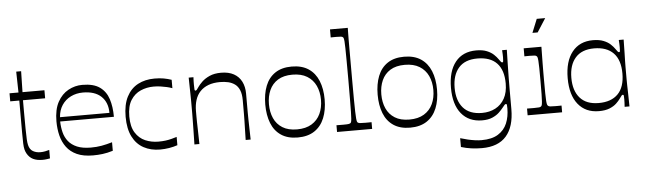

<svg xmlns="http://www.w3.org/2000/svg" viewBox="-54 -958 4647 1382"><g transform="rotate(-5 2269.0 -266.5)"><path d="M220 15.1Q179.7 15.1 152.4 1.8Q125 -11.6 108.4 -41.3Q100.6 -55.4 96.6 -71.6Q92.6 -87.9 91.5 -115.2Q90.4 -142.6 90.4 -190.6Q90.4 -224.1 90.4 -262.4Q90.4 -300.6 90.4 -335.4Q90.4 -370.1 90.4 -394.5Q90.4 -418.9 90.4 -424.7H24.9V-482.9H89.6L86.4 -634H121.9L118.7 -482.9H277.1V-424.7H117Q117 -401.4 117 -380Q117 -358.6 117 -339.7Q117.1 -265.1 117.7 -217.8Q118.3 -170.4 119.7 -143.4Q121.1 -116.3 124.9 -101Q132.9 -67.7 155.9 -54.4Q178.9 -41.1 209.4 -41.1Q227 -41.1 244.1 -44.5Q261.3 -47.9 274.1 -51.9V9.3Q265.9 10.6 251.2 12.9Q236.6 15.1 220 15.1Z M585.4 14.9Q515.4 14.9 468.9 -6.3Q422.4 -27.4 394.9 -64.6Q367.4 -101.7 355.5 -149.8Q343.6 -197.9 343.6 -251.7Q343.6 -337.4 373.1 -391.6Q402.7 -445.7 450.4 -471.7Q498 -497.7 551 -497.7Q632.4 -497.7 677.4 -465.7Q722.3 -433.7 740.4 -377.9Q758.6 -322 758.6 -248.9H370.3Q371.1 -208.1 380.5 -170.7Q389.9 -133.3 412.8 -104.6Q435.7 -75.9 475.2 -59.2Q514.7 -42.6 575.1 -42.6Q616.1 -42.6 652.1 -49Q688 -55.4 729.3 -67.6V-5.9Q688 6.6 654.2 10.7Q620.4 14.9 585.4 14.9ZM729.1 -279.9Q729.1 -355.3 683.3 -398.9Q637.4 -442.4 551 -442.4Q503.4 -442.4 463.6 -422.9Q423.9 -403.3 399.6 -366.7Q375.3 -330.1 371.9 -279.9Z M1069.3 14.9Q1003.4 14.9 951.9 -12.8Q900.3 -40.4 871.4 -97.5Q842.6 -154.6 842.6 -241.4Q842.6 -329.1 871.9 -385.8Q901.1 -442.4 953.1 -470.1Q1005.1 -497.7 1073.6 -497.7Q1111 -497.7 1139.6 -492.5Q1168.3 -487.3 1195.9 -478V-417.3Q1178.7 -423.9 1157.1 -428.8Q1135.6 -433.7 1111.9 -437.2Q1088.1 -440.7 1062.1 -440.7Q1012.1 -440.7 968 -421.5Q923.9 -402.3 896.5 -359Q869.1 -315.7 869.1 -241.4Q869.1 -168 896.5 -124.3Q923.9 -80.6 968 -61.7Q1012.1 -42.9 1062.1 -42.9Q1090.7 -42.9 1114 -45.9Q1137.3 -49 1157.6 -54.4Q1177.9 -59.7 1195.9 -65.3V-5.4Q1168.3 4.1 1135.8 9.5Q1103.3 14.9 1069.3 14.9Z M1318.6 0Q1320.3 -68.4 1320.8 -109.7Q1321.3 -151 1321.8 -176.9Q1322.3 -202.7 1322.3 -222.2Q1322.3 -241.7 1322.3 -266.4Q1322.3 -290.3 1322.3 -309.1Q1322.3 -328 1321.8 -349.4Q1321.3 -370.9 1320.8 -402.5Q1320.3 -434.1 1319.4 -482.9H1353.7Q1352.7 -466.4 1352.5 -453.1Q1352.3 -439.7 1352.3 -430.1Q1352.3 -402.4 1353.4 -393.9Q1354.4 -385.4 1359.7 -385.4Q1364.7 -385.4 1369.5 -390.3Q1374.3 -395.1 1384.9 -411.6Q1395.1 -426.7 1416.1 -446.8Q1437 -466.9 1471.1 -482.3Q1505.1 -497.7 1554.1 -497.7Q1609 -497.7 1646.2 -477.1Q1683.4 -456.4 1702.1 -419.2Q1720.9 -382 1720.9 -332.4Q1720.9 -287.9 1720.9 -255.9Q1720.9 -223.9 1720.9 -197.9Q1721 -171.9 1721.5 -144.9Q1722 -118 1722.9 -83.9Q1723.9 -49.9 1724.9 0H1688.9Q1689.9 -49.1 1690.8 -82.2Q1691.7 -115.3 1692.2 -139.6Q1692.7 -164 1692.8 -184.9Q1692.9 -205.7 1692.9 -229.6Q1692.9 -253.6 1692.9 -287Q1692.9 -331.6 1681.1 -359.9Q1669.3 -388.1 1648.2 -403.4Q1627.1 -418.7 1599.9 -425.1Q1572.6 -431.4 1540.6 -431.4Q1492.4 -431.4 1456.5 -417.8Q1420.6 -404.1 1396.9 -379Q1373.3 -353.9 1361.9 -318.3Q1350.6 -282.7 1350.6 -239Q1350.6 -215.4 1350.6 -197.6Q1350.6 -179.7 1351.1 -157.1Q1351.6 -134.6 1352.6 -98.1Q1353.6 -61.6 1354.6 0Z M2064.4 14.9Q1992.1 14.9 1944.6 -17.1Q1897 -49.1 1874.3 -106.9Q1851.6 -164.7 1851.6 -241.4Q1851.6 -318.1 1874.4 -376Q1897.1 -433.9 1944.7 -465.8Q1992.3 -497.7 2064.4 -497.7Q2137.6 -497.7 2185.5 -465.8Q2233.4 -433.9 2257.1 -376Q2280.7 -318.1 2280.7 -241.4Q2280.7 -164.7 2257.1 -106.9Q2233.6 -49.1 2185.6 -17.1Q2137.6 14.9 2064.4 14.9ZM2064.4 -43.7Q2128.1 -43.7 2170.3 -69.5Q2212.4 -95.3 2233.3 -139.9Q2254.1 -184.6 2254.1 -241.4Q2254.1 -298.3 2233.3 -342.9Q2212.4 -387.6 2170.3 -413.4Q2128.1 -439.1 2064.4 -439.1Q2000.7 -439.1 1959.4 -413.4Q1918.1 -387.6 1898.1 -342.9Q1878.1 -298.3 1878.1 -241.4Q1878.1 -184.6 1898.1 -139.9Q1918.1 -95.3 1959.4 -69.5Q2000.7 -43.7 2064.4 -43.7Z M2349.1 0V-48.7Q2364.4 -48.6 2377.2 -48.4Q2390 -48.3 2400.9 -48.3Q2427.1 -48.3 2436.7 -50Q2446.3 -51.7 2450.6 -55Q2453.7 -57.1 2455.8 -63.1Q2457.9 -69.1 2459.4 -85.7Q2460.9 -102.3 2461.4 -135.4Q2462 -168.6 2462.4 -224.6Q2462.9 -280.7 2462.9 -367.3Q2462.9 -452.1 2462.4 -507.8Q2462 -563.4 2461.4 -596.2Q2460.9 -629 2459.4 -645.2Q2457.9 -661.4 2455.8 -667.5Q2453.7 -673.6 2450.6 -675.7Q2446.3 -679.8 2436.9 -681.1Q2427.6 -682.3 2403.9 -682.3Q2395 -682.3 2385 -682.2Q2375 -682.1 2362.9 -681.8V-740H2491.4Q2491.3 -722.3 2490.8 -702.4Q2490.3 -682.6 2490.2 -655.6Q2490.1 -628.7 2490.1 -589.7Q2490.1 -550.7 2490.1 -495.7Q2490.1 -440.7 2490.1 -364.3Q2490.1 -278.6 2490.6 -223.1Q2491 -167.6 2492 -134.8Q2493 -102 2494.5 -85.6Q2496 -69.1 2498.1 -63.1Q2500.1 -57.1 2503.3 -55Q2508.4 -50.9 2518.4 -49.6Q2528.3 -48.3 2557.3 -48.3Q2567 -48.3 2578.1 -48.4Q2589.3 -48.6 2602.7 -48.7V0Z M2876.4 14.9Q2804.1 14.9 2756.6 -17.1Q2709 -49.1 2686.3 -106.9Q2663.6 -164.7 2663.6 -241.4Q2663.6 -318.1 2686.4 -376Q2709.1 -433.9 2756.7 -465.8Q2804.3 -497.7 2876.4 -497.7Q2949.6 -497.7 2997.5 -465.8Q3045.4 -433.9 3069.1 -376Q3092.7 -318.1 3092.7 -241.4Q3092.7 -164.7 3069.1 -106.9Q3045.6 -49.1 2997.6 -17.1Q2949.6 14.9 2876.4 14.9ZM2876.4 -43.7Q2940.1 -43.7 2982.3 -69.5Q3024.4 -95.3 3045.3 -139.9Q3066.1 -184.6 3066.1 -241.4Q3066.1 -298.3 3045.3 -342.9Q3024.4 -387.6 2982.3 -413.4Q2940.1 -439.1 2876.4 -439.1Q2812.7 -439.1 2771.4 -413.4Q2730.1 -387.6 2710.1 -342.9Q2690.1 -298.3 2690.1 -241.4Q2690.1 -184.6 2710.1 -139.9Q2730.1 -95.3 2771.4 -69.5Q2812.7 -43.7 2876.4 -43.7Z M3378.7 206.7Q3340 206.7 3302.4 201.7Q3264.9 196.7 3228 185.3V121.6Q3255.4 130.1 3282.4 136.4Q3309.3 142.6 3334.1 145.9Q3358.9 149.3 3380.6 149.3Q3455.4 149.3 3500.4 121.2Q3545.3 93.1 3565.3 45.4Q3585.3 -2.4 3585.3 -62.3Q3585.3 -80.7 3584.3 -87.7Q3583.3 -94.7 3577.9 -94.7Q3572.9 -94.7 3567.6 -89.7Q3562.3 -84.7 3550.1 -68.6Q3539.1 -54.4 3520.3 -36.4Q3501.4 -18.3 3471.4 -5.3Q3441.4 7.7 3397.9 7.7Q3301.7 7.7 3247.6 -58.1Q3193.6 -124 3193.6 -244.7Q3193.6 -364.6 3246.9 -431.1Q3300.3 -497.7 3397.9 -497.7Q3444 -497.7 3474.4 -485.1Q3504.9 -472.6 3523.7 -454.6Q3542.6 -436.6 3552.7 -421.4Q3564 -405.3 3568.4 -400.3Q3572.9 -395.3 3577.9 -395.3Q3583.3 -395.3 3584.7 -402.8Q3586.1 -410.3 3586.1 -431Q3586.1 -440.3 3585.6 -454.3Q3585 -468.3 3583.9 -482.9H3618.1Q3617.1 -435.1 3615.7 -381.5Q3614.3 -327.9 3613.9 -278.1Q3613.4 -228.3 3613.4 -191.3Q3613.4 -162.9 3613.4 -144.3Q3613.4 -125.7 3613.4 -106.4Q3613.4 -87 3613.4 -54.9Q3613.4 72.4 3554.7 139.6Q3496 206.7 3378.7 206.7ZM3401 -45.6Q3455.9 -45.6 3498.2 -68Q3540.6 -90.4 3564.8 -134.1Q3589 -177.7 3589 -242.3Q3589 -339.3 3541.4 -389.1Q3493.9 -439 3401 -439Q3310.7 -439 3265.3 -386.6Q3219.9 -334.1 3219.9 -242.3Q3219.9 -150.4 3265.3 -98Q3310.7 -45.6 3401 -45.6Z M3726.1 0V-48.7Q3740.6 -48.6 3752.9 -48.4Q3765.3 -48.3 3775.3 -48.3Q3803.3 -48.3 3813.3 -49.6Q3823.3 -50.9 3827.6 -55Q3831.7 -58.1 3833.9 -65.1Q3836 -72 3837.4 -90.2Q3838.9 -108.4 3839.4 -143.4Q3839.9 -178.4 3839.9 -237.9Q3839.9 -296.4 3839.4 -331.1Q3838.9 -365.7 3837.4 -383.6Q3836 -401.4 3833.9 -408.4Q3831.7 -415.4 3827.6 -418.6Q3823.3 -422.7 3813.9 -424Q3804.6 -425.3 3780 -425.3Q3771.1 -425.3 3761.6 -425.2Q3752 -425.1 3739.9 -424.9V-482.9H3867.9Q3867.7 -465.7 3867.2 -433.9Q3866.7 -402 3866.2 -365.4Q3865.7 -328.9 3865.7 -296.7Q3865.7 -264.6 3865.7 -246.1Q3865.7 -183.6 3866.2 -146.9Q3866.7 -110.1 3868.1 -91.2Q3869.6 -72.3 3872.1 -65.2Q3874.7 -58.1 3878.9 -55Q3884 -50.9 3893.6 -49.6Q3903.3 -48.3 3932.1 -48.3Q3941.6 -48.3 3952.2 -48.4Q3962.9 -48.6 3975.4 -48.7V0ZM3812.3 -588 3852.1 -686H3913L3850.1 -588Z M4240.7 14.9Q4144.6 14.9 4090.6 -52.1Q4036.6 -119 4036.6 -240.7Q4036.6 -362.4 4090.6 -430.1Q4144.6 -497.7 4240.7 -497.7Q4287 -497.7 4317.9 -485.1Q4348.7 -472.6 4367.6 -454.6Q4386.6 -436.6 4396.7 -421.4Q4408 -405.3 4412.4 -400.3Q4416.9 -395.3 4421.9 -395.3Q4427.3 -395.3 4428.3 -402.7Q4429.3 -410.1 4429.3 -430.9Q4429.3 -440.1 4428.7 -454.2Q4428.1 -468.3 4427 -482.9H4462.1Q4461.3 -424.7 4460.4 -388.3Q4459.4 -351.9 4458.9 -327.9Q4458.4 -303.9 4458.4 -284.6Q4458.4 -265.4 4458.4 -240.7Q4458.4 -216.1 4458.4 -197.1Q4458.4 -178 4458.9 -154.3Q4459.4 -130.6 4460.4 -94.4Q4461.3 -58.1 4462.1 0H4427Q4428.1 -14.6 4428.7 -29.1Q4429.3 -43.6 4429.3 -54.6Q4429.3 -73.6 4428.3 -80.6Q4427.3 -87.6 4421.9 -87.6Q4416.9 -87.6 4412.4 -82.6Q4408 -77.6 4396.7 -61.4Q4386.6 -46.4 4367.6 -28.4Q4348.7 -10.3 4317.9 2.3Q4287 14.9 4240.7 14.9ZM4244.3 -43.4Q4335 -43.4 4383.6 -93.1Q4432.1 -142.7 4432.1 -240.7Q4432.1 -338.7 4383.6 -388.5Q4335 -438.3 4244.3 -438.3Q4155 -438.3 4109.1 -385.9Q4063.1 -333.6 4063.1 -240.7Q4063.1 -147.9 4109.1 -95.6Q4155 -43.4 4244.3 -43.4Z"/></g></svg>

Font: Ojuju ExtraLight
Style: Regular
Weight: 200
Designer: Chisaokwu Joboson, Mirko Velimirovic
Foundry: Udi Foundry
Version: Version 1.000